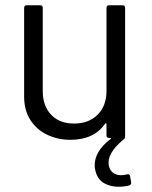

<svg xmlns="http://www.w3.org/2000/svg" viewBox="-20 -526 579 732"><path d="M468 138Q474 138 476 146L480 169V172Q480 178 473 181Q453 186 432 186Q400 186 376 172Q352 158 344 126Q341 116 341 104Q341 51 400 5Q403 4 403.5 2Q404 0 402 0H396Q386 0 386 -10V-53Q386 -55 384 -56Q382 -57 381 -55Q339 7 248 7Q200 7 159.5 -12.5Q119 -32 95.5 -69Q72 -106 72 -158V-496Q72 -506 82 -506H133Q143 -506 143 -496V-179Q143 -122 175 -88.5Q207 -55 262 -55Q319 -55 352.5 -89Q386 -123 386 -179V-496Q386 -506 396 -506H447Q457 -506 457 -496V-3Q457 1 455 2L444 12Q394 55 394 94Q394 102 395 106Q399 124 411.5 133Q424 142 442 142Q452 142 464 139Z"/></svg>

Font: Amber EN
Style: Regular
Weight: 400
Designer: Jeremy Tribby
Foundry: Tribby Type Co.
Version: Version 1.403 November 24, 2021